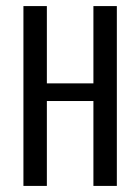

<svg xmlns="http://www.w3.org/2000/svg" viewBox="-20 -611 461 631"><path d="M57 0V-591H134V-337H287V-591H364V0H287V-279H134V0Z"/></svg>

Font: Alumni Sans Medium
Style: Regular
Weight: 500
Designer: Robert E. Leuschke
Foundry: Robert E. Leuschke
Version: Version 1.018